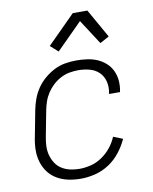

<svg xmlns="http://www.w3.org/2000/svg" viewBox="-86 -830 723 907"><g transform="rotate(-10 275.0 -376.5)"><path d="M229 12Q198 12 169 6Q140 0 115 -14.5Q90 -29 73 -52Q56 -75 48 -103.5Q40 -132 41 -162.5Q42 -193 49 -225L72 -345Q77 -371 86.5 -397Q96 -423 112 -446.5Q128 -470 150.5 -489Q173 -508 198 -520.5Q223 -533 250 -537.5Q277 -542 303 -542Q329 -542 354.5 -538.5Q380 -535 402.5 -525.5Q425 -516 443 -500Q461 -484 471.5 -462.5Q482 -441 484.5 -415.5Q487 -390 482 -364L481 -359H429V-363Q435 -391 428.5 -418Q422 -445 403.5 -463Q385 -481 358.5 -488Q332 -495 304 -495Q283 -495 261.5 -491Q240 -487 220 -476.5Q200 -466 183 -450.5Q166 -435 153.5 -416Q141 -397 134 -376.5Q127 -356 123 -336L100 -216Q95 -192 94 -169Q93 -146 98.5 -125Q104 -104 115.5 -86Q127 -68 145 -56.5Q163 -45 185 -40Q207 -35 230 -35Q257 -35 285 -42Q313 -49 338 -66Q363 -83 382 -106.5Q401 -130 412 -157L457 -139Q442 -106 419 -76.5Q396 -47 365 -26.5Q334 -6 298.5 3Q263 12 229 12ZM229 -598 192 -631 326 -765H396L474 -627L430 -603L353 -722Z"/></g></svg>

Font: Lode Dark Term
Style: Italic
Weight: 400
Italic angle: -11°
Monospace: yes
Designer: Belleve Invis
Foundry: Belleve Invis
Version: Version 29.2.0